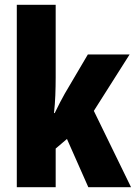

<svg xmlns="http://www.w3.org/2000/svg" viewBox="-20 -780 566 800"><path d="M212 -458Q212 -420 210.5 -382.5Q209 -345 205 -309H208Q219 -332 230 -353Q241 -374 250 -390L346 -553H520L371 -318L526 0H348L259 -201L212 -161V0H50V-760H212Z"/></svg>

Font: Noto Sans Gurmukhi ExtraCondensed Black
Style: Regular
Weight: 900
Width: 2
Designer: Jelle Bosma - Monotype Design Team
Foundry: Monotype Imaging Inc.
Version: Version 2.004; ttfautohint (v1.8.4.7-5d5b)